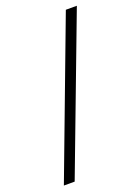

<svg xmlns="http://www.w3.org/2000/svg" viewBox="-140 -791 617 852"><g transform="rotate(-20 168.0 -365.0)"><path d="M60 0 336 -730H284L9 0Z"/></g></svg>

Font: Secuela ExtLt
Style: Italic
Weight: 200
Italic angle: -8°
Designer: Fernando Haro
Foundry: deFharo
Version: Version 1.704